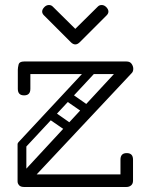

<svg xmlns="http://www.w3.org/2000/svg" viewBox="-20 -745 600 765"><path d="M76 0Q62 0 56 -7Q50 -14 50 -23Q50 -36 59 -45L434 -450H101V-391Q101 -365 76 -365Q51 -365 51 -391V-467Q51 -475 54 -487.5Q57 -500 76 -500H484Q498 -500 504.5 -490.5Q511 -481 511 -471Q511 -460 505 -454L126 -50H460V-109Q460 -135 485 -135Q510 -135 510 -109V-25Q510 -13 502.5 -6.5Q495 0 484 0ZM57 -157Q51 -163 50 -168.5Q49 -174 56 -181L327 -472Q338 -484 351 -473Q364 -461 353 -449L82 -158Q78 -153 71 -152Q64 -151 57 -157ZM68 -184Q85 -184 85 -167V-24Q85 -5 68 -5Q50 -5 50 -23V-166Q50 -184 68 -184ZM176 -270Q162 -281 171 -295Q175 -300 181.5 -302.5Q188 -305 196 -300L273 -246Q287 -235 278 -222Q273 -215 267 -213Q261 -211 253 -217ZM245 -342Q231 -353 240 -367Q244 -372 250.5 -374.5Q257 -377 265 -372L342 -318Q356 -307 347 -294Q342 -287 336 -285Q330 -283 322 -289ZM190 -719 280 -630 370 -719Q376 -725 385 -725Q395 -725 403 -717Q412 -708 412 -699Q412 -691 405 -684L298 -577Q289 -568 280 -568Q271 -568 262 -577L155 -684Q148 -691 148 -699Q148 -708 157 -717Q165 -725 175 -725Q184 -725 190 -719Z"/></svg>

Font: Agu Display
Style: Regular
Weight: 400
Designer: Oluwaseun Badejo
Version: Version 1.103